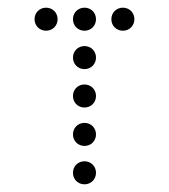

<svg xmlns="http://www.w3.org/2000/svg" viewBox="-20 -500 440 500"><path d="M100 -420C117 -420 130 -433 130 -450C130 -467 117 -480 100 -480C83 -480 70 -467 70 -450C70 -433 83 -420 100 -420ZM200 -420C217 -420 230 -433 230 -450C230 -467 217 -480 200 -480C183 -480 170 -467 170 -450C170 -433 183 -420 200 -420ZM300 -420C317 -420 330 -433 330 -450C330 -467 317 -480 300 -480C283 -480 270 -467 270 -450C270 -433 283 -420 300 -420ZM200 -320C217 -320 230 -333 230 -350C230 -367 217 -380 200 -380C183 -380 170 -367 170 -350C170 -333 183 -320 200 -320ZM200 -220C217 -220 230 -233 230 -250C230 -267 217 -280 200 -280C183 -280 170 -267 170 -250C170 -233 183 -220 200 -220ZM200 -120C217 -120 230 -133 230 -150C230 -167 217 -180 200 -180C183 -180 170 -167 170 -150C170 -133 183 -120 200 -120ZM200 -20C217 -20 230 -33 230 -50C230 -67 217 -80 200 -80C183 -80 170 -67 170 -50C170 -33 183 -20 200 -20Z"/></svg>

Font: TINY 5x3 60
Style: Regular
Weight: 150
Designer: Jack Halten Fahnestock
Foundry: Velvetyne Type Foundry
Version: Version 1.002;hotconv 1.0.109;makeotfexe 2.5.65596